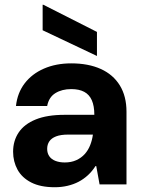

<svg xmlns="http://www.w3.org/2000/svg" viewBox="-20 -774 591 806"><path d="M210 12Q150 12 111 -8Q72 -28 53.5 -62Q35 -96 35 -137Q35 -183 58.5 -218Q82 -253 130 -272.5Q178 -292 251 -292H376Q376 -329 365.5 -353Q355 -377 333.5 -388.5Q312 -400 279 -400Q240 -400 212.5 -383Q185 -366 178 -329H47Q53 -384 83.5 -424Q114 -464 164.5 -486Q215 -508 279 -508Q351 -508 403 -484.5Q455 -461 483 -415.5Q511 -370 511 -305V0H398L384 -77H381Q367 -55 349 -38.5Q331 -22 310 -11Q289 0 263.5 6Q238 12 210 12ZM252 -92Q279 -92 300 -101.5Q321 -111 335.5 -127Q350 -143 358.5 -164.5Q367 -186 370 -209H266Q235 -209 215.5 -201.5Q196 -194 187 -180.5Q178 -167 178 -149Q178 -131 187 -118Q196 -105 213 -98.5Q230 -92 252 -92ZM387 -539 159 -647V-754H162L387 -640Z"/></svg>

Font: DM Sans 9pt 36pt
Style: Bold
Weight: 700
Version: Version 4.004;gftools[0.9.30]